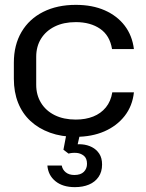

<svg xmlns="http://www.w3.org/2000/svg" viewBox="-20 -554 599 790"><path d="M291 9Q233 9 186 -8Q139 -25 105.5 -56Q72 -87 54.5 -131Q37 -175 37 -230V-296Q37 -369 68.5 -422.5Q100 -476 157.5 -505Q215 -534 292 -534Q360 -534 411 -511.5Q462 -489 493 -448.5Q524 -408 531 -352H441Q432 -408 392 -435.5Q352 -463 292 -463Q242 -463 205.5 -445Q169 -427 149 -395Q129 -363 129 -320V-205Q129 -163 149 -130.5Q169 -98 205.5 -80Q242 -62 292 -62Q332 -62 363.5 -74.5Q395 -87 415.5 -112Q436 -137 442 -174H531Q525 -118 493 -77Q461 -36 409.5 -13.5Q358 9 291 9ZM288 216Q238 216 208 191.5Q178 167 175 127H234Q237 144 250.5 155Q264 166 286 166Q312 166 325 153Q338 140 338 120Q338 97 324.5 86.5Q311 76 293.5 75Q276 74 262 78L241 62L254 -6H310L297 51L276 43Q296 38 318 40Q340 42 358.5 51.5Q377 61 388.5 78.5Q400 96 400 123Q400 153 385.5 174Q371 195 346 205.5Q321 216 288 216Z"/></svg>

Font: Hubot Sans
Style: Regular
Weight: 400
Designer: Deni Anggara
Foundry: GitHub, Inc., Subsidiary of Microsoft Corporation
Version: Version 2.000